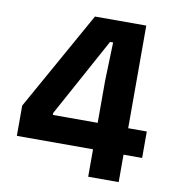

<svg xmlns="http://www.w3.org/2000/svg" viewBox="-74 -705 703 772"><g transform="rotate(10 277.0 -319.5)"><path d="M337 0V-392L342 -549H329.5L154 -228V-174L104 -220H537.5V-112H26V-235.5L252 -639H461.5V0Z"/></g></svg>

Font: Anek Latin SemiBold
Style: Regular
Weight: 600
Designer: Yesha Goshar
Foundry: Ek Type
Version: Version 1.003